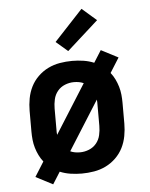

<svg xmlns="http://www.w3.org/2000/svg" viewBox="-56 -816 712 910"><g transform="rotate(-5 300.0 -361.5)"><path d="M160 47 79 5 123 -65Q111 -80 102.5 -97.5Q94 -115 88.5 -133.5Q83 -152 81 -171.5Q79 -191 79 -210V-310Q79 -339 84.5 -368.5Q90 -398 103 -424Q116 -450 137.5 -471Q159 -492 185.5 -505Q212 -518 241.5 -523Q271 -528 300 -528Q327 -528 353.5 -524Q380 -520 404 -510L440 -567L521 -525L477 -455Q489 -440 497.5 -422.5Q506 -405 511.5 -386.5Q517 -368 519 -348.5Q521 -329 521 -310V-210Q521 -181 515.5 -151.5Q510 -122 497 -96Q484 -70 462.5 -49Q441 -28 414.5 -15Q388 -2 358.5 3Q329 8 300 8Q273 8 246.5 4Q220 0 196 -10ZM199 -185 346 -418Q335 -423 323.5 -425Q312 -427 300 -427Q278 -427 257 -418.5Q236 -410 222 -393Q208 -376 203 -354Q198 -332 198 -310V-210Q198 -204 198 -197.5Q198 -191 199 -185ZM300 -93Q322 -93 343 -101.5Q364 -110 378 -127Q392 -144 397 -166Q402 -188 402 -210V-310Q402 -316 402 -322.5Q402 -329 401 -335L254 -102Q265 -97 276.5 -95Q288 -93 300 -93ZM286 -576 230 -624 366 -770 435 -710Z"/></g></svg>

Font: Iosevka Plex Etoile
Style: Bold
Weight: 700
Designer: Belleve Invis
Foundry: Belleve Invis
Version: Version 25.1.1; ttfautohint (v1.8.4)